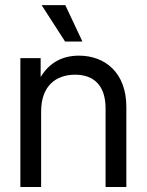

<svg xmlns="http://www.w3.org/2000/svg" viewBox="-20 -748 587 768"><path d="M144.5 -301.8C144.5 -405.8 205.1 -449.2 280.3 -449.2C357.4 -449.2 402.3 -403.8 402.3 -314.5V0H485.4V-320.3C485.4 -457.5 399.9 -525.4 295.9 -525.4C230.5 -525.4 178.2 -498.5 142.6 -439.9V-515.6H61.5V0H144.5ZM240.2 -582H309.6L241.2 -727.5H146.5Z"/></svg>

Font: Raveo Display Display
Style: Regular
Weight: 400
Designer: Jakub Foglar, Rasmus Andersson (Inter)
Foundry: Jakubfoglar.com
Version: Version 1.100;Glyphs 3.2.3 (3260)